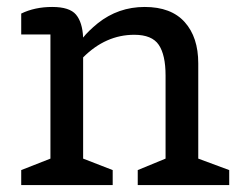

<svg xmlns="http://www.w3.org/2000/svg" viewBox="-20 -532 695 552"><path d="M639 0H376V-43L456 -76V-315Q456 -374 436.5 -403Q417 -432 366 -432Q284 -432 219 -367V-76L304 -43V0H41V-43L125 -76V-433H41V-493Q80 -512 130 -512Q180 -512 198.5 -490Q217 -468 219 -424Q233 -442 261 -465Q320 -512 396 -512Q472 -512 511 -468.5Q550 -425 550 -350V-76L639 -43Z"/></svg>

Font: Belgrano
Style: Regular
Weight: 400
Designer: Daniel Hernandez
Foundry: Daniel Hernndez
Version: Version 1.003